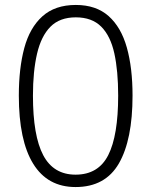

<svg xmlns="http://www.w3.org/2000/svg" viewBox="-20 -745 611 775"><path d="M515 -359Q515 -181 460 -85.5Q405 10 285 10Q172 10 114 -84Q56 -178 56 -359Q56 -469 78 -551Q100 -633 151 -679Q202 -725 286 -725Q368 -725 418.5 -680Q469 -635 492 -553Q515 -471 515 -359ZM113 -359Q113 -197 154.5 -118.5Q196 -40 285 -40Q377 -40 417 -119Q457 -198 457 -359Q457 -459 441.5 -529.5Q426 -600 388.5 -637.5Q351 -675 286 -675Q221 -675 183.5 -637Q146 -599 129.5 -528Q113 -457 113 -359Z"/></svg>

Font: Noto Traditional Nushu Light
Style: Regular
Weight: 300
Designer: LIU Zhao
Foundry: LiuZhao Studio
Version: Version 2.003; ttfautohint (v1.8.4.7-5d5b)